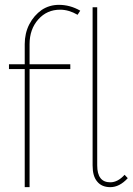

<svg xmlns="http://www.w3.org/2000/svg" viewBox="-20 -772 547 792"><path d="M138 -692C162 -719 192 -732 228 -732C252 -732 276 -725 300 -711L311 -728C283 -744 254 -752 223 -752C197 -752 173 -745 152 -731C131 -716 114 -697 101 -672C88 -647 82 -619 82 -590V-507H17V-487H82V0H102V-487H270V-507H102V-590C102 -631 114 -665 138 -692ZM435 -20C399 -20 381 -43 381 -90V-742H362V-90C362 -60 368 -38 381 -23C393 -8 411 0 435 0C460 0 484 -12 507 -37L494 -51C475 -30 455 -20 435 -20Z"/></svg>

Font: Argentum Sans Thin
Style: Regular
Weight: 250
Designer: Julieta Ulanovsky
Foundry: Julieta Ulanovsky
Version: Version 5.001;February 15, 2019;FontCreator 11.5.0.2425 64-b